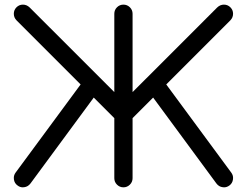

<svg xmlns="http://www.w3.org/2000/svg" viewBox="-20 -801 1056 821"><path d="M546.9 -407.2 908.7 -769Q921.4 -781.2 937.5 -781.2Q953.6 -781.2 965.1 -769.8Q976.6 -758.3 976.6 -742.2Q976.6 -726.1 965.3 -714.4L690.9 -439.9L969.2 -62.5Q976.6 -52.2 976.6 -40.5Q976.6 -37.1 976.1 -33.2Q973.6 -17.1 960.9 -7.8Q950.2 0 938.5 0Q935.5 0 932.1 -0.5Q916 -2.4 905.3 -16.6L634.8 -383.8L546.9 -295.9V-39.1Q546.9 -22.9 535.4 -11.5Q523.9 0 507.8 0Q491.7 0 480.2 -11.5Q468.8 -22.9 468.8 -39.1V-295.9L380.9 -383.8L110.4 -16.6Q99.6 -2.4 83.5 -0.5Q80.1 0 77.1 0Q65.4 0 55.2 -7.8Q42 -17.1 39.6 -33.2Q39.1 -37.1 39.1 -40.5Q39.1 -52.2 46.4 -62.5L324.7 -439.9L50.3 -714.4Q39.1 -726.1 39.1 -742.2Q39.1 -758.3 50.5 -769.8Q62 -781.2 78.1 -781.2Q94.2 -781.2 106.9 -769L468.8 -407.2V-742.2Q468.8 -758.3 480.2 -769.8Q491.7 -781.2 507.8 -781.2Q523.9 -781.2 535.4 -769.8Q546.9 -758.3 546.9 -742.2Z"/></svg>

Font: Comfortaa
Style: Regular
Weight: 400
Designer: Johan Aakerlund - aajohan
Foundry: Johan Aakerlund
Version: Version 2.004 2013